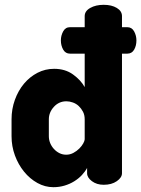

<svg xmlns="http://www.w3.org/2000/svg" viewBox="-20 -768 587 798"><path d="M411 -748Q444 -748 465.5 -735Q487 -722 487 -701V-655H509Q528 -655 537.5 -637.5Q547 -620 547 -600Q547 -578 537.5 -561.5Q528 -545 509 -545H487V-48Q487 -30 465.5 -15Q444 0 411 0Q382 0 362 -15Q342 -30 342 -48V-70Q334 -55 320.5 -40.5Q307 -26 288.5 -14.5Q270 -3 248 3.5Q226 10 202 10Q167 10 135.5 -7.5Q104 -25 80 -54.5Q56 -84 42 -122Q28 -160 28 -202V-272Q28 -315 42 -353.5Q56 -392 80 -420.5Q104 -449 136 -465.5Q168 -482 205 -482Q251 -482 283.5 -458.5Q316 -435 332 -406V-545H271Q252 -545 242.5 -562Q233 -579 233 -600Q233 -620 242.5 -637.5Q252 -655 271 -655H332V-701Q332 -722 355 -735Q378 -748 411 -748ZM183 -202Q183 -187 188.5 -173.5Q194 -160 204 -149Q214 -138 227 -131.5Q240 -125 255 -125Q271 -125 285 -132.5Q299 -140 309.5 -150.5Q320 -161 326 -172Q332 -183 332 -189V-272Q332 -290 325 -303.5Q318 -317 307.5 -327Q297 -337 283 -342Q269 -347 256 -347Q225 -347 204 -324Q183 -301 183 -272Z"/></svg>

Font: AkaAcidDosis
Style: ExtraBold
Weight: 800
Designer: Edgar Tolentino, Pablo Impallari, Igino Marini, Aka-Acid
Foundry: Edgar Tolentino, Pablo Impallari, Igino Marini, Aka-Acid
Version: Version 1.007